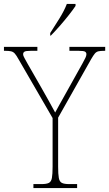

<svg xmlns="http://www.w3.org/2000/svg" viewBox="-30 -951 552 971"><path d="M139 0V-20H180Q205 -20 217 -26Q229 -32 232.5 -51Q236 -70 236 -108V-354L64 -651Q53 -671 45 -680Q37 -689 26 -691.5Q15 -694 -3 -694H-10V-714H159V-694H126Q100 -694 93.5 -689.5Q87 -685 87 -677Q87 -669 94 -657Q101 -645 110 -628L180 -506Q198 -474 215.5 -443Q233 -412 249 -382Q257 -397 269.5 -419.5Q282 -442 300 -474L387 -630Q397 -648 402 -658.5Q407 -669 407 -677Q407 -685 400.5 -689.5Q394 -694 368 -694H321V-714H502V-694H497Q478 -694 467.5 -691.5Q457 -689 449.5 -680Q442 -671 431 -652L264 -356V-108Q264 -70 267.5 -51Q271 -32 283 -26Q295 -20 320 -20H360V0ZM224 -784Q246 -818 270.5 -857.5Q295 -897 308 -931H352V-921Q341 -904 319 -876Q297 -848 272 -819.5Q247 -791 227 -771H224Z"/></svg>

Font: Noto Serif Bengali SemiCondensed Thin
Style: Regular
Weight: 100
Width: 4
Designer: Juan Bruce, Universal Thirst, Indian Type Foundry and the Monotype Design Team.
Foundry: Monotype Imaging Inc.
Version: Version 2.003; ttfautohint (v1.8.4.7-5d5b)